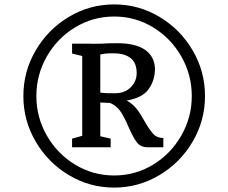

<svg xmlns="http://www.w3.org/2000/svg" viewBox="-20 -958 1036 871"><path d="M910 -522Q910 -411 854 -315.5Q798 -220 703 -163.5Q608 -107 498 -107Q387 -107 292.5 -163.5Q198 -220 142 -315.5Q86 -411 86 -522Q86 -634 142 -729.5Q198 -825 292.5 -881.5Q387 -938 498 -938Q609 -938 703.5 -881.5Q798 -825 854 -729.5Q910 -634 910 -522ZM145 -522Q145 -426 192.5 -343Q240 -260 321 -211Q402 -162 498 -162Q594 -162 674.5 -211Q755 -260 802.5 -343Q850 -426 850 -522Q850 -619 802.5 -702Q755 -785 674.5 -834Q594 -883 498 -883Q402 -883 321 -834Q240 -785 192.5 -702Q145 -619 145 -522ZM683 -647Q683 -594 654.5 -554Q626 -514 555 -502Q582 -487 600 -464Q618 -441 637 -406Q659 -368 675.5 -350Q692 -332 721 -332V-290H649Q618 -290 601 -312Q584 -334 564 -380Q546 -423 528 -450.5Q510 -478 479 -491L435 -493V-340L482 -329V-290H307V-329L353 -342V-704L307 -715V-760H385Q404 -759 417.5 -759.5Q431 -760 441 -760Q473 -762 512 -762Q595 -762 638 -732Q681 -702 683 -647ZM435 -711V-538Q465 -534 503 -535Q546 -535 573 -562Q600 -589 600 -626Q600 -673 572.5 -694.5Q545 -716 497 -716Q493 -716 476 -716Q459 -716 435 -711Z"/></svg>

Font: Martel
Style: Regular
Weight: 400
Designer: Dan Reynolds
Foundry: Dan Reynolds
Version: Version 1.001; ttfautohint (v1.1) -l 5 -r 5 -G 72 -x 0 -D la